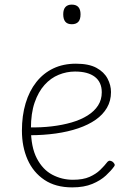

<svg xmlns="http://www.w3.org/2000/svg" viewBox="-20 -795 566 832"><path d="M293 17Q221 17 172.5 -15.5Q124 -48 99.5 -103.5Q75 -159 75 -229Q75 -294 91 -347.5Q107 -401 137.5 -439.5Q168 -478 211 -498.5Q254 -519 309 -519Q365 -519 398 -501Q431 -483 446 -454.5Q461 -426 461 -396Q461 -358 443.5 -328Q426 -298 394.5 -276Q363 -254 319 -239Q275 -224 221.5 -216.5Q168 -209 108 -209V-243Q158 -242 204.5 -247.5Q251 -253 290.5 -264.5Q330 -276 359.5 -294.5Q389 -313 405 -338Q421 -363 421 -395Q421 -439 391 -462Q361 -485 305 -485Q269 -485 234.5 -471Q200 -457 173 -427Q146 -397 130 -350.5Q114 -304 114 -238Q114 -158 139.5 -109Q165 -60 206.5 -38Q248 -16 296 -16Q340 -16 368 -28.5Q396 -41 414.5 -59Q433 -77 446 -94Q451 -99 456.5 -98.5Q462 -98 468 -94Q473 -90 476 -84.5Q479 -79 474 -73Q462 -56 439 -34.5Q416 -13 380 2Q344 17 293 17ZM291 -690Q272 -690 263 -701Q254 -712 254 -733Q254 -754 263.5 -764.5Q273 -775 291 -775Q310 -775 319.5 -764.5Q329 -754 329 -733Q329 -711 319.5 -700.5Q310 -690 291 -690Z"/></svg>

Font: Playwrite BR Thin
Style: Regular
Weight: 250
Version: Version 1.003